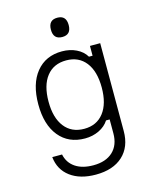

<svg xmlns="http://www.w3.org/2000/svg" viewBox="-147 -919 993 1231"><g transform="rotate(-15 350.0 -304.0)"><path d="M578 -10Q578 95 513.5 154.5Q449 214 334 214Q230 214 165.5 166Q101 118 92 33H157Q169 90 215 121Q261 152 334 152Q417 152 463.5 108.5Q510 65 510 -13V-105H486Q463 -69 420.5 -48.5Q378 -28 327 -28Q218 -28 155.5 -104.5Q93 -181 93 -316Q93 -452 155.5 -529Q218 -606 327 -606Q379 -606 421.5 -585.5Q464 -565 486 -528H510V-593H578ZM161 -316Q161 -209 207.5 -149Q254 -89 338 -89Q421 -89 467.5 -149Q514 -209 514 -316Q514 -424 467.5 -483.5Q421 -543 338 -543Q254 -543 207.5 -483.5Q161 -424 161 -316ZM354 -694Q295 -694 295 -758Q295 -822 354 -822Q413 -822 413 -758Q413 -694 354 -694Z"/></g></svg>

Font: Martian Mono ExtraLight
Style: Regular
Weight: 200
Monospace: yes
Designer: Roman Shamin
Foundry: Evil Martians
Version: Version 1.000; ttfautohint (v1.8.4.7-5d5b)